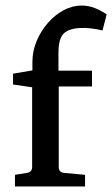

<svg xmlns="http://www.w3.org/2000/svg" viewBox="-20 -673 405 693"><path d="M274 -653Q299 -653 322 -644Q345 -635 365 -621L350 -563Q330 -568 308.5 -570.5Q287 -573 273 -572Q231 -571 211 -553Q191 -535 191 -482V-418H312V-361H192V-70Q192 -51 211 -49L287 -42V0H34V-42L77 -49Q96 -52 96 -70V-358L27 -368V-407L97 -419V-450Q97 -489 112.5 -525.5Q128 -562 153.5 -591Q179 -620 210.5 -636.5Q242 -653 274 -653Z"/></svg>

Font: Rasa Medium
Style: Regular
Weight: 500
Designer: Anna Giedrys (Yrsa+Rasa design), David Brezina (Yrsa art-direction, Rasa art-direction, design)
Foundry: Rosetta Type Foundry
Version: Version 2.004